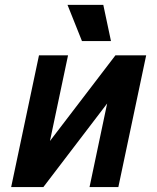

<svg xmlns="http://www.w3.org/2000/svg" viewBox="-20 -761 640 781"><path d="M25.4 0 138.6 -536H256.8L183.2 -187.4L449.6 -536H574.6L461.4 0H344.2L415.8 -340L156.4 0ZM313.4 -594 254.6 -741.2H400.2L431.4 -594Z"/></svg>

Font: Geist Mono
Style: Italic
Weight: 400
Italic angle: -12°
Monospace: yes
Designer: Basement.studio, Andrés Briganti, Mateo Zaragoza
Foundry: Basement.studio, Vercel, Andrés Briganti, Guido Ferreyra, Mateo Zaragoza
Version: Version 1.500